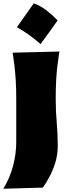

<svg xmlns="http://www.w3.org/2000/svg" viewBox="-40 -903 410 1154"><path d="M163 -882.9Q204.3 -867.9 240.3 -839.9Q276.3 -812 306.4 -780.3Q281.7 -745.4 256.2 -710Q230.7 -674.5 203.8 -638Q172.7 -665.4 137.7 -690.9Q102.8 -716.4 61.5 -739.5Q114.6 -813.1 163 -882.9ZM-20 231.4Q19.5 166.5 38.6 94.2Q57.6 22 57.6 -50.3V-308.6Q57.6 -371.1 54.7 -418.5Q51.8 -465.8 47.1 -505.9Q42.5 -545.9 36.1 -586.4L316.9 -593.3Q310.5 -551.8 305.4 -510.7Q300.3 -469.7 297.6 -421.4Q294.9 -373 294.9 -308.6Q294.9 -231.9 301 -166.3Q307.1 -100.6 307.1 -27.3Q307.1 27.3 292.2 75.2Q277.3 123 256.6 160.9Q235.8 198.7 217.8 224.6Z"/></svg>

Font: Pinar Black
Style: Regular
Weight: 900
Designer: Amin Abedi
Version: Version 3.000